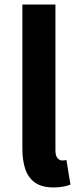

<svg xmlns="http://www.w3.org/2000/svg" viewBox="-20 -818 355 852"><path d="M217.5 13.8Q166.2 13.8 135.9 -7.4Q105.5 -28.5 92.4 -67.1Q79.3 -105.8 79.3 -157.3V-797.9H226V-151.3Q226 -125.9 235.5 -115.9Q245 -105.8 255 -105.8Q259.6 -105.8 263.6 -106.3Q267.6 -106.8 274.8 -107.8L292.7 1.2Q280.3 6.1 261.8 9.9Q243.3 13.8 217.5 13.8Z"/></svg>

Font: Noto Sans KR Thin
Style: Regular
Weight: 100
Designer: Ryoko NISHIZUKA 西塚涼子 (kana, bopomofo & ideographs); Paul D. Hunt (Latin, Greek & Cyrillic); Sandoll Communications 산돌커뮤니
Foundry: Adobe
Version: Version 2.004-H2;hotconv 1.0.118;makeotfexe 2.5.65603